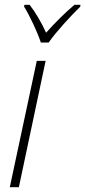

<svg xmlns="http://www.w3.org/2000/svg" viewBox="-20 -784 357 804"><path d="M151 -606H184C214 -650 277 -718 316 -756L317 -764H292C251 -730 207 -685 173 -647C155 -687 129 -732 104 -764H82L81 -756C104 -719 138 -647 151 -606ZM21 0H59L171 -529H134Z"/></svg>

Font: Noto Sans SemiCondensed ExtraLight
Style: Italic
Weight: 200
Width: 4
Italic angle: -12°
Designer: Monotype Design Team
Foundry: Monotype Imaging Inc.
Version: Version 2.013